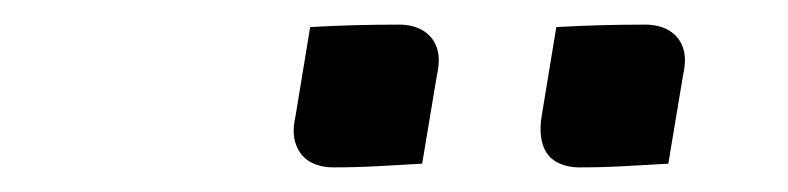

<svg xmlns="http://www.w3.org/2000/svg" viewBox="-20 -781 640 156"><path d="M232 -759Q249 -760 267 -760.5Q285 -761 304 -761Q316 -761 324 -756Q332 -751 335 -742Q338 -733 335 -720L323 -648Q306 -647 287.5 -646Q269 -645 251 -645Q240 -645 232 -649.5Q224 -654 220.5 -663.5Q217 -673 220 -686ZM432 -759Q450 -760 467.5 -760.5Q485 -761 504 -761Q516 -761 524 -756Q532 -751 535 -742Q538 -733 535 -720L523 -648Q506 -647 487.5 -646Q469 -645 451 -645Q440 -645 432 -649.5Q424 -654 421 -663.5Q418 -673 420 -686Z"/></svg>

Font: Rec Mono Semicasual
Style: Italic
Weight: 400
Italic angle: -10°
Version: Version 1.085; ttfautohint (v1.8.4.7-5d5b)